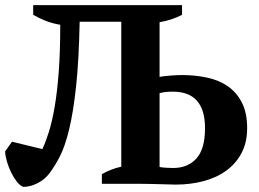

<svg xmlns="http://www.w3.org/2000/svg" viewBox="-26 -720 1015 752"><path d="M373 0V-38Q391 -48 410 -55.5Q429 -63 449 -67V-635H286Q283 -483 272 -381.5Q261 -280 245 -214Q229 -148 209.5 -109.5Q190 -71 169 -43Q150 -17 121 -2.5Q92 12 65 12Q52 7 40 -8.5Q28 -24 18 -44Q8 -64 1.5 -86Q-5 -108 -6 -127L21 -165L140 -136Q153 -164 165.5 -203.5Q178 -243 188 -301Q198 -359 204 -438Q210 -517 210 -623Q179 -628 151.5 -639Q124 -650 104 -662V-700H687V-662Q668 -652 645.5 -644.5Q623 -637 599 -633V-419Q617 -422 642 -424Q667 -426 687 -426Q739 -426 785.5 -416Q832 -406 866.5 -382Q901 -358 921.5 -318Q942 -278 942 -218Q942 -162 920 -120.5Q898 -79 860 -51.5Q822 -24 771 -10.5Q720 3 662 3Q657 3 641.5 2.5Q626 2 605.5 1.5Q585 1 564 0.5Q543 0 528 0ZM651 -361Q618 -361 599 -355V-66Q607 -64 625 -63Q643 -62 652 -62Q709 -62 743 -99Q777 -136 777 -218Q777 -361 651 -361Z"/></svg>

Font: PT Serif
Style: Bold
Weight: 700
Designer: A.Korolkova, O.Umpeleva, V.Yefimov
Foundry: ParaType Ltd
Version: Version 1.000W OFL; ttfautohint (v1.6)